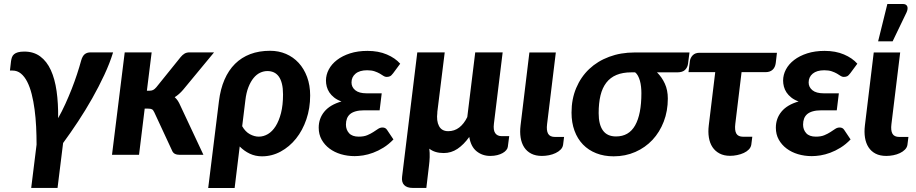

<svg xmlns="http://www.w3.org/2000/svg" viewBox="-20 -779 4610 966"><path d="M137 166.5 164 -51.5Q164 -96.5 161.8 -141.8Q159.5 -187 154 -228.2Q148.5 -269.5 139.5 -305.2Q130.5 -341 117 -367.5Q103.5 -394 85.2 -409Q67 -424 43 -424H30L35.5 -471.5Q37 -482 40.2 -491Q43.5 -500 50.8 -506.2Q58 -512.5 70.5 -516Q83 -519.5 102.5 -519.5Q149.5 -519.5 182.5 -495Q215.5 -470.5 235.8 -426.2Q256 -382 264.8 -320.2Q273.5 -258.5 272.5 -184.5Q292 -219 309 -256.5Q326 -294 340.8 -331.5Q355.5 -369 367.5 -405.5Q379.5 -442 388.5 -475Q395 -497.5 406.5 -506.5Q418 -515.5 436 -515.5H549Q532.5 -461.5 505 -402.5Q477.5 -343.5 444 -284.2Q410.5 -225 372.8 -167.8Q335 -110.5 297.5 -59.5L269.5 166.5Z M543.5 0ZM743 -515.5 719 -322.5H731Q742.5 -322.5 750.2 -326.2Q758 -330 766.5 -340L889 -492Q898.5 -503.5 908.8 -509.5Q919 -515.5 934.5 -515.5H1057L901.5 -327.5Q881.5 -304 859 -290Q868 -282 874.8 -271.8Q881.5 -261.5 887 -248.5L1003.5 0H884.5Q869.5 0 859.5 -5.2Q849.5 -10.5 844.5 -24L756.5 -213.5Q751 -225.5 744.8 -229Q738.5 -232.5 724.5 -232.5H708L679.5 0H543.5L607.5 -515.5Z M1081.5 -269.5Q1089 -331 1109.5 -378.2Q1130 -425.5 1162.5 -457.8Q1195 -490 1239.2 -506.8Q1283.5 -523.5 1339 -523.5Q1382 -523.5 1418.8 -507.8Q1455.5 -492 1482.5 -462.8Q1509.5 -433.5 1525 -391.8Q1540.5 -350 1540.5 -298.5Q1540.5 -234.5 1521.5 -178.8Q1502.5 -123 1469.5 -81.8Q1436.5 -40.5 1392.2 -16.5Q1348 7.5 1298 7.5Q1264.5 7.5 1236.2 -6Q1208 -19.5 1186 -42L1160.5 167H1027.5ZM1198.5 -144Q1214.5 -116 1237.2 -103.8Q1260 -91.5 1282 -91.5Q1306 -91.5 1328 -104.5Q1350 -117.5 1366.8 -144Q1383.5 -170.5 1393.8 -210.2Q1404 -250 1404 -304Q1404 -335 1398.5 -357.2Q1393 -379.5 1382.8 -393.8Q1372.5 -408 1358 -414.8Q1343.5 -421.5 1325.5 -421.5Q1306.5 -421.5 1288.5 -413Q1270.5 -404.5 1255.8 -386.5Q1241 -368.5 1230 -340.8Q1219 -313 1214.5 -274.5Z M1958 -410.5Q1949 -398.5 1941.8 -395.2Q1934.5 -392 1925 -392Q1917 -392 1909.2 -397.2Q1901.5 -402.5 1890.8 -408.8Q1880 -415 1864.8 -420.2Q1849.5 -425.5 1827 -425.5Q1789.5 -425.5 1769 -408.5Q1748.5 -391.5 1748.5 -364Q1748.5 -340.5 1767.5 -325Q1786.5 -309.5 1824 -309.5H1900.5L1890 -224H1813Q1787.5 -224 1769.8 -219Q1752 -214 1741.2 -204.8Q1730.5 -195.5 1725.5 -182.2Q1720.5 -169 1720.5 -152Q1720.5 -126.5 1736.2 -109Q1752 -91.5 1785 -91.5Q1810.5 -91.5 1827.8 -98.8Q1845 -106 1858 -114.5Q1871 -123 1881.8 -130.2Q1892.5 -137.5 1904.5 -137.5Q1919.5 -137.5 1927 -126L1959.5 -77.5Q1935.5 -52.5 1909.2 -36.2Q1883 -20 1857.2 -10.5Q1831.5 -1 1807.8 2.8Q1784 6.5 1764.5 6.5Q1728 6.5 1695.2 -3.2Q1662.5 -13 1637.8 -31.5Q1613 -50 1598.2 -76.5Q1583.5 -103 1583.5 -136.5Q1583.5 -183 1612 -217.5Q1640.5 -252 1698 -268.5Q1676 -276.5 1661 -288.5Q1646 -300.5 1637 -314.2Q1628 -328 1624 -343.2Q1620 -358.5 1620 -373.5Q1620 -402.5 1634.2 -429.5Q1648.5 -456.5 1675.5 -477.2Q1702.5 -498 1741.2 -510.5Q1780 -523 1829 -523Q1884 -523 1926.2 -505Q1968.5 -487 1993.5 -458.5Z M2217.5 -515.5 2180 -213.5H2180.5Q2175 -170.5 2188.8 -144.8Q2202.5 -119 2235 -119Q2266.5 -119 2290.5 -137.5Q2314.5 -156 2331 -190L2371 -515.5H2509L2465 -156.5Q2461 -124.5 2471.5 -109.2Q2482 -94 2504 -94H2542L2535 -40.5Q2534 -32 2527.2 -23.8Q2520.5 -15.5 2509 -9Q2497.5 -2.5 2481.8 1.5Q2466 5.5 2446.5 5.5Q2407 5.5 2378 -17.8Q2349 -41 2341 -90Q2313 -51 2281.5 -30Q2250 -9 2212.5 -9Q2167.5 -9 2140 -31Q2142.5 -10 2141.8 12Q2141 34 2138.5 53L2125 166.5H2056.5Q2027.5 166.5 2013.5 152Q1999.5 137.5 2003 110L2079.5 -515.5Z M2643.5 -515H2776.5L2732.5 -154.5Q2728.5 -123 2737.5 -106.5Q2746.5 -90 2772.5 -90H2818L2813 -50.5Q2811 -37 2800.8 -26.5Q2790.5 -16 2775.2 -8.8Q2760 -1.5 2742 2Q2724 5.5 2706.5 5.5Q2675 5.5 2652.8 -6Q2630.5 -17.5 2617.2 -38Q2604 -58.5 2599.5 -86.5Q2595 -114.5 2599 -147.5Z M3285.5 -415Q3310 -391 3325 -358.2Q3340 -325.5 3340 -283Q3340 -220.5 3319.5 -167.2Q3299 -114 3262.8 -75.2Q3226.5 -36.5 3176.5 -14.5Q3126.5 7.5 3067.5 7.5Q3019 7.5 2979.8 -8Q2940.5 -23.5 2913 -52Q2885.5 -80.5 2870.5 -121.2Q2855.5 -162 2855.5 -212.5Q2855.5 -280.5 2879 -336.2Q2902.5 -392 2944.5 -431.8Q2986.5 -471.5 3044.8 -493.2Q3103 -515 3172.5 -515H3449L3441.5 -457.5Q3439 -439.5 3426.5 -427.2Q3414 -415 3387 -415ZM3207 -310Q3207 -326.5 3205.2 -342.8Q3203.5 -359 3199.5 -373Q3195.5 -387 3189.5 -398Q3183.5 -409 3175.5 -415H3156.5Q3113 -415 3081.8 -402Q3050.5 -389 3030.5 -363Q3010.5 -337 3001.2 -298.8Q2992 -260.5 2992 -209.5Q2992 -152.5 3013.5 -122.5Q3035 -92.5 3079.5 -92.5Q3144 -92.5 3175.5 -148.2Q3207 -204 3207 -310Z M3451 -471.5Q3453 -488 3465.2 -500.8Q3477.5 -513.5 3500 -513.5H3889L3883 -462Q3880 -439.5 3866.8 -427.8Q3853.5 -416 3832 -416H3711L3679.5 -156Q3675.5 -123.5 3684.5 -107.2Q3693.5 -91 3719.5 -91H3765L3760 -51.5Q3758 -38 3747.8 -27.2Q3737.5 -16.5 3722.2 -9.5Q3707 -2.5 3689 1.2Q3671 5 3653.5 5Q3622.5 5 3600.2 -6.8Q3578 -18.5 3564.5 -39Q3551 -59.5 3546.5 -87.5Q3542 -115.5 3546 -148L3578.5 -416H3444Z M4258 -410.5Q4249 -398.5 4241.8 -395.2Q4234.5 -392 4225 -392Q4217 -392 4209.2 -397.2Q4201.5 -402.5 4190.8 -408.8Q4180 -415 4164.8 -420.2Q4149.5 -425.5 4127 -425.5Q4089.5 -425.5 4069 -408.5Q4048.5 -391.5 4048.5 -364Q4048.5 -340.5 4067.5 -325Q4086.5 -309.5 4124 -309.5H4200.5L4190 -224H4113Q4087.5 -224 4069.8 -219Q4052 -214 4041.2 -204.8Q4030.5 -195.5 4025.5 -182.2Q4020.5 -169 4020.5 -152Q4020.5 -126.5 4036.2 -109Q4052 -91.5 4085 -91.5Q4110.5 -91.5 4127.8 -98.8Q4145 -106 4158 -114.5Q4171 -123 4181.8 -130.2Q4192.5 -137.5 4204.5 -137.5Q4219.5 -137.5 4227 -126L4259.5 -77.5Q4235.5 -52.5 4209.2 -36.2Q4183 -20 4157.2 -10.5Q4131.5 -1 4107.8 2.8Q4084 6.5 4064.5 6.5Q4028 6.5 3995.2 -3.2Q3962.5 -13 3937.8 -31.5Q3913 -50 3898.2 -76.5Q3883.5 -103 3883.5 -136.5Q3883.5 -183 3912 -217.5Q3940.5 -252 3998 -268.5Q3976 -276.5 3961 -288.5Q3946 -300.5 3937 -314.2Q3928 -328 3924 -343.2Q3920 -358.5 3920 -373.5Q3920 -402.5 3934.2 -429.5Q3948.5 -456.5 3975.5 -477.2Q4002.5 -498 4041.2 -510.5Q4080 -523 4129 -523Q4184 -523 4226.2 -505Q4268.5 -487 4293.5 -458.5Z M4327.5 0ZM4376 -515H4509L4465 -154.5Q4461 -123 4470 -106.5Q4479 -90 4505 -90H4550.5L4545.5 -50.5Q4543.5 -37 4533.2 -26.5Q4523 -16 4507.8 -8.8Q4492.5 -1.5 4474.5 2Q4456.5 5.5 4439 5.5Q4407.5 5.5 4385.2 -6Q4363 -17.5 4349.8 -38Q4336.5 -58.5 4332 -86.5Q4327.5 -114.5 4331.5 -147.5ZM4398 -571 4444.5 -759H4522Q4539.5 -759 4544.5 -747.2Q4549.5 -735.5 4541 -716.5L4471 -571Z"/></svg>

Font: Lato Heavy
Style: Italic
Weight: 800
Italic angle: -7°
Designer: Lukasz Dziedzic
Foundry: tyPoland Lukasz Dziedzic
Version: Version 2.007; 2014-02-27